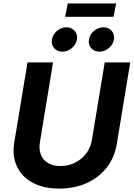

<svg xmlns="http://www.w3.org/2000/svg" viewBox="-20 -1092 781 1122"><path d="M326.9 10.1Q234.7 10.1 170.9 -24.3Q107.1 -58.7 78.8 -119.9Q50.4 -181 63.4 -260.2L140.9 -727.5H290.1L213.4 -262.8Q206.4 -220.1 218.8 -188.4Q231.3 -156.6 260.5 -139.2Q289.8 -121.7 332.9 -121.7Q380.3 -121.7 419.4 -141.7Q458.4 -161.6 484.1 -195.7Q509.8 -229.9 516.8 -272.5L592 -727.5H741.2L662.4 -250.4Q649.4 -171 603.3 -112.4Q557.1 -53.7 486.1 -21.8Q415 10.1 326.9 10.1ZM560.9 -790Q530.7 -790 512.8 -811Q495 -831.9 499.8 -861.3Q504.6 -890.8 529.5 -911.6Q554.4 -932.4 584.7 -932.4Q615 -932.4 632.8 -911.6Q650.7 -890.8 645.9 -861.3Q641 -831.9 616.1 -811Q591.1 -790 560.9 -790ZM344.5 -790Q314.3 -790 296.5 -811Q278.6 -831.9 283.4 -861.3Q288.3 -890.8 313.2 -911.6Q338.1 -932.4 368.3 -932.4Q398.6 -932.4 416.4 -911.6Q434.3 -890.8 429.5 -861.3Q424.7 -831.9 399.7 -811Q374.7 -790 344.5 -790ZM658.7 -1071.6 643 -993.8H360.4L376 -1071.6Z"/></svg>

Font: Adwaita Sans
Style: Italic
Weight: 400
Italic angle: -9.39999°
Designer: Rasmus Andersson
Foundry: rsms
Version: Version 4.001;git-9221beed3